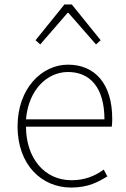

<svg xmlns="http://www.w3.org/2000/svg" viewBox="-20 -831 567 864"><path d="M300 13C378 13 423 -13 463 -37L447 -68C407 -39 362 -20 302 -20C178 -20 97 -122 97 -261H483C485 -275 485 -286 485 -297C485 -453 408 -540 286 -540C169 -540 59 -434 59 -262C59 -90 167 13 300 13ZM97 -294C108 -427 192 -507 286 -507C385 -507 450 -437 450 -294ZM140 -650 161 -631 284 -773H288L412 -631L433 -650L303 -811H270Z"/></svg>

Font: Harano Aji Gothic ExtraLight
Style: Regular
Weight: 250
Foundry: Masamichi Hosoda
Version: HaranoAjiGothic-ExtraLight version 20230610;ttx 4.39.4